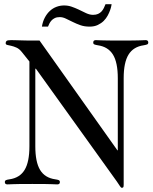

<svg xmlns="http://www.w3.org/2000/svg" viewBox="-20 -870 725 908"><path d="M535.2 -159.2H537.1V-500Q537.1 -574.7 514.2 -611.8Q491.2 -648.9 442.9 -655.8Q431.6 -657.7 426.3 -659.9Q420.9 -662.1 420.9 -668.9Q420.9 -680.2 433.1 -680.2Q436.5 -680.2 441.9 -679.9Q447.3 -679.7 459.5 -679.2Q471.7 -678.7 493.4 -678.5Q515.1 -678.2 550.8 -678.2Q586.9 -678.2 608.6 -678.5Q630.4 -678.7 642.6 -679.2Q654.8 -679.7 660.2 -679.9Q665.5 -680.2 668.9 -680.2Q681.2 -680.2 681.2 -668.9Q681.2 -662.1 675.8 -659.9Q670.4 -657.7 659.2 -655.8Q610.8 -648.9 587.9 -611.8Q564.9 -574.7 564.9 -500V2.9Q564.9 11.2 563.5 14.6Q562 18.1 556.2 18.1Q552.2 18.1 547.4 10.5Q542.5 2.9 532.2 -12.2L149.9 -544.9H147V-178.2Q147 -103.5 169.7 -66.2Q192.4 -28.8 241.2 -22Q252.4 -20.5 257.8 -18.1Q263.2 -15.6 263.2 -8.8Q263.2 2 251 2Q247.6 2 242.2 1.7Q236.8 1.5 224.6 1Q212.4 0.5 190.7 0.2Q168.9 0 132.8 0Q97.2 0 75.4 0.2Q53.7 0.5 41.5 1Q29.3 1.5 23.9 1.7Q18.6 2 15.1 2Q2.9 2 2.9 -8.8Q2.9 -15.6 8.3 -18.1Q13.7 -20.5 24.9 -22Q73.2 -28.8 96.2 -66.2Q119.1 -103.5 119.1 -178.2V-579.1L84 -623Q71.8 -638.7 58.1 -644.8Q44.4 -650.9 33 -653.3Q21.5 -655.8 14.2 -657.5Q6.8 -659.2 6.8 -666Q6.8 -672.9 11.2 -676.5Q15.6 -680.2 32.2 -680.2Q40 -680.2 51 -679.9Q62 -679.7 75 -679.2Q87.9 -678.7 101.6 -678.5Q115.2 -678.2 128.9 -678.2H167ZM507.8 -850.1Q507.8 -849.6 506.3 -841.6Q504.9 -833.5 500.7 -821.8Q496.6 -810.1 489.3 -796.4Q481.9 -782.7 470.5 -771.2Q459 -759.8 442.6 -752Q426.3 -744.1 403.8 -744.1Q378.9 -744.1 359.9 -751Q340.8 -757.8 324.2 -766.1Q306.6 -774.4 292 -781.7Q277.3 -789.1 262.2 -789.1Q248.5 -789.1 239 -784.4Q229.5 -779.8 223.4 -772.9Q217.3 -766.1 213.4 -758.3Q209.5 -750.5 207 -744.1H178.2Q182.1 -768.1 191.9 -786.6Q201.7 -805.2 215.6 -818.1Q229.5 -831.1 246.8 -837.6Q264.2 -844.2 283.2 -844.2Q301.8 -844.2 318.6 -838.4Q335.4 -832.5 351.1 -825.2Q369.6 -815.9 387 -807.9Q404.3 -799.8 419.9 -799.8Q434.1 -799.8 443.8 -804.2Q453.6 -808.6 460.2 -815.9Q466.8 -823.2 471.2 -832.3Q475.6 -841.3 479 -850.1Z"/></svg>

Font: XB Zar
Style: Regular
Weight: 400
Designer: Behnam
Foundry: Irmug
Version: Version 8.005 2009